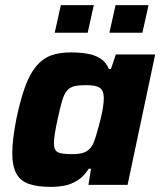

<svg xmlns="http://www.w3.org/2000/svg" viewBox="-20 -723 629 751"><path d="M179 8Q127 8 93.5 -3.5Q60 -15 44 -44Q28 -73 28 -125Q28 -150 32 -183.5Q36 -217 44 -258Q60 -334 78.5 -384.5Q97 -435 122 -464.5Q147 -494 179.5 -506Q212 -518 257 -518Q292 -518 321.5 -513Q351 -508 373 -494Q395 -480 406 -453H414L433 -510H587L479 0H326L336 -63H327Q308 -33 283.5 -17.5Q259 -2 232.5 3Q206 8 179 8ZM261 -120Q285 -120 300.5 -124Q316 -128 326.5 -137Q337 -146 344 -160Q349 -171 354.5 -188.5Q360 -206 365.5 -226.5Q371 -247 376 -268Q381 -289 383.5 -308Q386 -327 386 -339Q386 -368 371 -379Q356 -390 317 -390Q289 -390 271.5 -386Q254 -382 242.5 -369Q231 -356 223 -329Q215 -302 205 -255Q198 -223 194.5 -200.5Q191 -178 191 -163Q191 -144 197.5 -135Q204 -126 220 -123Q236 -120 261 -120ZM408 -595 432 -703H561L537 -595ZM194 -595 218 -703H347L323 -595Z"/></svg>

Font: Saira Thin
Style: Bold Italic
Weight: 700
Italic angle: -12°
Version: Version 1.101